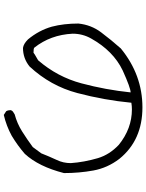

<svg xmlns="http://www.w3.org/2000/svg" viewBox="104 -824 791 1040"><g transform="rotate(90 500.0 -303.5)"><path d="M265 -89 275 -96 306 -114Q396 -218 431 -349Q466 -480 480 -615Q456 -615 361 -572Q255 -521 188 -401Q162 -355 162 -301Q168 -181 238 -93Q243 -89 265 -89ZM602 72 582 59Q576 49 576 35Q578 27 584 22.5Q590 18 593.5 16.5Q597 15 599 13Q648 0 691 -27Q734 -54 776 -85L810 -131Q827 -174 846 -215Q863 -250 863 -291Q858 -363 836 -438Q817 -501 764 -551Q676 -622 572 -622Q554 -622 536 -619Q522 -472 483.5 -326.5Q445 -181 340 -68Q296 -32 239 -32Q217 -35 193 -59Q144 -118 124 -188Q107 -253 107 -332Q114 -401 154.5 -455Q195 -509 242 -562Q385 -679 561 -679Q739 -679 840 -554Q889 -490 903 -413.5Q917 -337 917 -254Q882 -117 813 -42Q768 -3 715 29Q662 58 602 72Z"/></g></svg>

Font: Yozai
Style: Regular
Weight: 400
Designer: LXGW / Y.OzVox
Foundry: LXGW / Y.OzVox
Version: Version 0.861;October 22, 2024